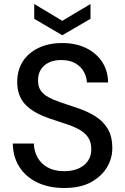

<svg xmlns="http://www.w3.org/2000/svg" viewBox="-20 -927 626 959"><path d="M301 12Q224 12 166.5 -15.5Q109 -43 77 -93Q45 -143 44 -210H149Q150 -172 167.5 -140.5Q185 -109 218.5 -90.5Q252 -72 301 -72Q343 -72 373.5 -86Q404 -100 420 -124.5Q436 -149 436 -181Q436 -219 419 -242.5Q402 -266 373 -281.5Q344 -297 306.5 -309Q269 -321 228 -335Q146 -363 106 -405.5Q66 -448 66 -517Q66 -576 93.5 -619.5Q121 -663 172 -687.5Q223 -712 291 -712Q359 -712 410 -687Q461 -662 490 -618Q519 -574 520 -515H414Q413 -542 399 -568Q385 -594 357 -610.5Q329 -627 288 -627Q254 -628 227 -616Q200 -604 185 -581Q170 -558 170 -526Q170 -494 183.5 -474.5Q197 -455 223 -441Q249 -427 283.5 -415.5Q318 -404 360 -390Q412 -373 452.5 -348.5Q493 -324 517 -285.5Q541 -247 541 -187Q541 -135 513.5 -90Q486 -45 433.5 -16.5Q381 12 301 12ZM291 -751 151 -833V-907L291 -823L432 -907V-833Z"/></svg>

Font: DM Sans 20pt Medium
Style: Regular
Weight: 500
Version: Version 4.004;gftools[0.9.30]